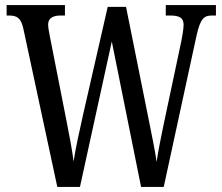

<svg xmlns="http://www.w3.org/2000/svg" viewBox="-20 -734 872 754"><path d="M72 -620 205 0H294L419 -571L534 0H623L752 -595C767 -661 781 -673 812 -673H828V-714H631V-673H649C684 -673 701 -664 701 -637C701 -622 696 -591 692 -572L623 -247C610 -184 602 -145 595 -98C588 -149 576 -202 563 -269L475 -707H403L307 -287C291 -215 277 -153 269 -100C263 -148 253 -199 241 -260L176 -590C173 -606 169 -625 169 -638C169 -660 185 -673 217 -673H235V-714H6V-673H16C47 -673 63 -663 72 -620Z"/></svg>

Font: Noto Serif Devanagari ExtraCondensed
Style: Regular
Weight: 400
Width: 2
Designer: Universal Thirst, Indian Type Foundry and the Monotype Design Team
Foundry: Monotype Imaging Inc.
Version: Version 2.004